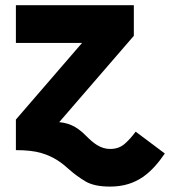

<svg xmlns="http://www.w3.org/2000/svg" viewBox="-20 -563 638 720"><path d="M393.1 136.7C494.6 136.7 549.8 82.5 598.1 12.7L488.8 -69.3C475.6 -51.3 461.9 -36.1 447.3 -23.4C432.6 -10.7 414.6 -4.4 393.1 -4.4C356 -4.4 329.1 -27.3 304.2 -52.2C278.3 -78.1 250.5 -100.6 202.1 -105L481.9 -428.7V-543.5H39.6V-401.9H287.6L39.6 -114.7V0C78.1 0 109.4 3.4 134.3 10.7C183.1 24.9 213.4 48.8 240.7 73.7C258.8 89.8 279.3 104.5 301.3 117.7C323.2 130.4 353.5 136.7 393.1 136.7Z"/></svg>

Font: Estedad ExtraBold
Style: Regular
Weight: 800
Designer: Amin Abedi
Version: Version 7.3